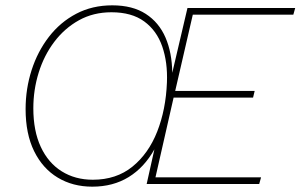

<svg xmlns="http://www.w3.org/2000/svg" viewBox="-20 -690 1127 720"><path d="M326 10Q253 10 196.5 -24Q140 -58 108 -123Q76 -188 76 -281Q76 -357 98.5 -427Q121 -497 163.5 -552Q206 -607 266 -638.5Q326 -670 401 -670Q477 -670 526.5 -638Q576 -606 600.5 -549.5Q625 -493 626 -417L683 -660H1087L1080 -635H703L637 -349H935L929 -324H631L563 -25H959L952 0H530L559 -130Q521 -62 462.5 -26Q404 10 326 10ZM328 -16Q416 -16 476.5 -65Q537 -114 569.5 -196.5Q602 -279 606 -381Q609 -456 588.5 -515.5Q568 -575 521 -609.5Q474 -644 398 -644Q330 -644 276 -614Q222 -584 183.5 -533Q145 -482 125 -417.5Q105 -353 105 -284Q105 -199 133 -139Q161 -79 211.5 -47.5Q262 -16 328 -16Z"/></svg>

Font: Work Sans ExtraLight
Style: Italic
Weight: 200
Italic angle: -13°
Designer: Wei Huang
Foundry: Wei Huang
Version: Version 2.012; ttfautohint (v1.8.3)